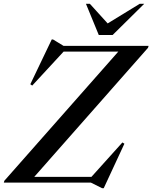

<svg xmlns="http://www.w3.org/2000/svg" viewBox="-48 -955 797 1004"><path d="M729 -715 726 -705 131 -30H430L592 -210L602.5 -203.5L494.5 29H485.5L427.5 0H-28L-25.5 -9.5L570.5 -685H284.5L120.5 -507.5L110.5 -514.5L222.5 -748.5H229.5L284.5 -715ZM706 -935 541 -772H468.5L401.5 -935H422L515 -832.5L682.5 -935Z"/></svg>

Font: Newsreader 72pt Medium
Style: Italic
Weight: 500
Italic angle: -17°
Designer: Hugues Gentile
Foundry: Production Type
Version: Version 1.003; ttfautohint (v1.8.3)